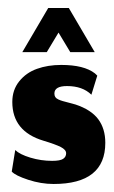

<svg xmlns="http://www.w3.org/2000/svg" viewBox="-20 -452 285 479"><path d="M96.7 -322 126 -370.7 155.3 -322H216.3L151.7 -432H100.3L35.7 -322ZM113.7 7Q242.7 7 242.7 -95.7Q242.7 -131 225 -154.7Q207.3 -178.3 168.3 -191.3Q161.3 -193.3 151.7 -195.8Q142 -198.3 136.7 -199.8Q131.3 -201.3 125.8 -203.8Q120.3 -206.3 118 -209.8Q115.7 -213.3 115.7 -218.7Q115.7 -237.3 147.3 -237.3Q186 -237.3 208 -215.7L222.7 -263.3Q222.7 -263.3 216.7 -269Q189.7 -290 132.7 -290Q99.3 -290 72.3 -280.3Q45.3 -270.7 28 -249.2Q10.7 -227.7 10.7 -197.7Q10.7 -124.3 88.3 -101Q118.3 -92 131.7 -85.2Q145 -78.3 145 -69.7Q145 -60.7 137.5 -55.7Q130 -50.7 110 -50.7Q82.3 -50.7 55.8 -58.7Q29.3 -66.7 18 -77.7L9.3 -24Q18.3 -14 50.3 -3.5Q82.3 7 113.7 7Z"/></svg>

Font: Jomhuria
Style: Regular
Weight: 400
Designer: Arabic design by Kourosh Beigpour, Latin design by Eben Sorkin, engineering by Lasse Fister and Khaled Hosney
Version: Version 1.0010